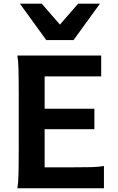

<svg xmlns="http://www.w3.org/2000/svg" viewBox="-20 -1011 632 1031"><path d="M486.8 -427.2V-317.4H219.7V-112.3H345.7Q426.8 -112.3 469.2 -113.5Q511.7 -114.7 538.1 -119.6V0H73.2Q78.1 -26.4 79.3 -73.7Q80.6 -121.1 80.6 -212.4V-500.5Q80.6 -591.8 79.3 -639.2Q78.1 -686.5 73.2 -712.9H523.4V-600.6H219.7V-427.2ZM204.1 -991.2 301.8 -878.9 399.4 -991.2H516.6L375 -795.9H228.5L86.9 -991.2Z"/></svg>

Font: Lesson One
Style: Bold
Weight: 700
Designer: But Ko, Victor Gaultney, Annie Olsen, Julie Remington, Don Collingsworth, Eric Hays, Becca Hirsbrunner
Version: Version 1.100